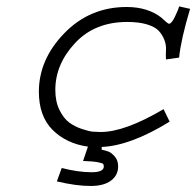

<svg xmlns="http://www.w3.org/2000/svg" viewBox="-20 -457 629 615"><path d="M305.7 13.7V22.5Q319.3 25.4 328.1 28.8Q336.9 32.2 347.7 44.4Q358.4 56.6 358.4 76.2Q358.4 104.5 335.4 121.6Q312.5 138.7 270.5 138.7Q223.6 138.7 162.1 124L177.7 81.1Q230.5 94.7 273.4 94.7Q312.5 94.7 312.5 76.2Q312.5 70.3 310.1 67.9Q307.6 65.4 292.5 62.5Q277.3 59.6 246.1 58.6L261.7 12.7Q192.4 2.9 148.4 -41Q104.5 -85 104.5 -163.1Q104.5 -266.6 186 -350.6Q267.6 -434.6 385.7 -434.6Q453.1 -434.6 497.1 -400.4Q498 -399.4 503.9 -394Q509.8 -388.7 514.6 -384.8Q519.5 -380.9 521.5 -380.9Q529.3 -380.9 540 -402.8Q550.8 -424.8 553.7 -436.5L588.9 -428.7Q559.6 -331.1 553.7 -272.5L511.7 -266.6Q510.7 -281.2 511.7 -297.4Q512.7 -313.5 506.3 -329.6Q500 -345.7 488.3 -358.4Q476.6 -371.1 450.7 -378.9Q424.8 -386.7 387.7 -386.7Q283.2 -386.7 220.2 -318.8Q157.2 -251 157.2 -168.9Q157.2 -131.8 170.4 -105Q183.6 -78.1 201.2 -64.9Q218.8 -51.8 242.2 -43.9Q265.6 -36.1 278.3 -35.2Q291 -34.2 302.7 -34.2Q379.9 -34.2 503.9 -107.4L523.4 -67.4Q398.4 9.8 305.7 13.7Z"/></svg>

Font: Thabit-Oblique
Style: Oblique
Weight: 500
Designer: Regenerated by Nadim Shaikli
Foundry: MAK Alagha
Version: 0.01